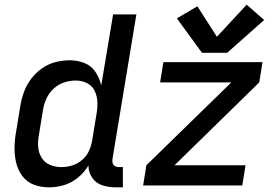

<svg xmlns="http://www.w3.org/2000/svg" viewBox="-20 -797 1192 825"><path d="M848 -570H956L1115 -711L1040 -777L912 -639L828 -770L740 -718ZM190 8Q223 8 255 -1.5Q287 -11 314.5 -33.5Q342 -56 360 -86Q360 -57 376 -33.5Q392 -10 419 -1Q446 8 476 8H508V-79H490Q482 -79 474.5 -83Q467 -87 464.5 -95Q462 -103 463 -112L566 -735H466L415 -430Q408 -461 390.5 -487.5Q373 -514 343 -526Q313 -538 280 -538Q249 -538 218 -530Q187 -522 160 -503Q133 -484 113 -457Q93 -430 82.5 -400.5Q72 -371 67 -340L49 -230Q43 -197 42.5 -163Q42 -129 49.5 -97.5Q57 -66 76 -40.5Q95 -15 125.5 -3.5Q156 8 190 8ZM595 0H1021L1035 -87H730L1094 -443L1108 -530H682L668 -443H974L609 -87ZM244 -79Q218 -79 195 -88.5Q172 -98 159 -119Q146 -140 144 -165Q142 -190 147 -216L165 -326Q169 -351 180 -374.5Q191 -398 211 -416.5Q231 -435 256 -443Q281 -451 306 -451Q332 -451 354.5 -439.5Q377 -428 387.5 -405Q398 -382 398.5 -355.5Q399 -329 394 -303L376 -193Q372 -170 362 -148Q352 -126 332.5 -109.5Q313 -93 290 -86Q267 -79 244 -79Z"/></svg>

Font: Iosevka Sparkle Medium
Style: Italic
Weight: 500
Italic angle: -9°
Designer: Belleve Invis
Foundry: Belleve Invis
Version: Version 4.5.0; ttfautohint (v1.8.3)